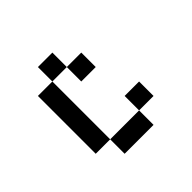

<svg xmlns="http://www.w3.org/2000/svg" viewBox="-43 -606 587 587"><g transform="rotate(45 250.0 -313.0)"><path d="M375 -375H312.5V-437.5H375ZM62.5 -312.5H125V-250H62.5ZM125 -250H375V-187.5H125ZM125 -375H187.5V-312.5H125ZM375 -375H437.5V-250H375Z"/></g></svg>

Font: 寒蝉点阵体 16px
Style: Regular
Weight: 400
Designer: Designed by Warren2060
Foundry: ChillType
Version: Version 1.000